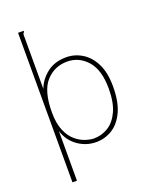

<svg xmlns="http://www.w3.org/2000/svg" viewBox="-153 -751 806 1004"><g transform="rotate(-20 250.0 -249.0)"><path d="M73 -665H104V-658Q99 -656 97.5 -649.5Q96 -643 97 -626V-344Q114 -391 157 -425Q200 -459 265 -459Q312 -459 353 -434Q394 -409 419 -359Q444 -309 444 -232Q444 -146 418.5 -92Q393 -38 352 -13Q311 12 263 12Q208 12 162 -20Q116 -52 98 -109V167H73ZM258 -10Q301 -10 337.5 -32.5Q374 -55 396.5 -103.5Q419 -152 419 -229Q419 -333 373.5 -384.5Q328 -436 262 -436Q191 -436 144 -384Q97 -332 97 -213Q97 -152 114 -112Q131 -72 157 -50Q183 -28 210.5 -19Q238 -10 258 -10Z"/></g></svg>

Font: Inconsolata ExtraLight
Style: Regular
Weight: 200
Monospace: yes
Designer: Raph Levien, Cyreal, Brenton Simpson
Foundry: Raph Levien, Cyreal, Google
Version: Version 3.001; ttfautohint (v1.8.2.53-6de2)